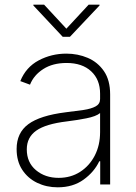

<svg xmlns="http://www.w3.org/2000/svg" viewBox="-20 -780 576 812"><path d="M224.1 12.2Q176.8 12.2 137.2 -6.8Q97.7 -25.9 74 -62Q50.3 -98.1 50.3 -149.9Q50.3 -218.3 99.9 -254.9Q149.4 -291.5 258.3 -305.2Q300.3 -310.1 333 -314.9Q365.7 -319.8 384.5 -330.1Q403.3 -340.3 403.3 -361.3V-383.8Q403.3 -443.4 365.5 -478.5Q327.6 -513.7 261.7 -513.7Q203.1 -513.7 163.1 -488Q123 -462.4 106.9 -421.9L65.9 -437Q89.8 -496.1 143.8 -524.7Q197.8 -553.2 260.7 -553.2Q309.1 -553.2 351.3 -535.2Q393.6 -517.1 419.7 -479Q445.8 -440.9 445.8 -380.9V0H403.8V-98.1H399.9Q378.4 -52.7 333.5 -20.3Q288.6 12.2 224.1 12.2ZM228 -27.8Q279.3 -27.8 318.8 -53.2Q358.4 -78.6 380.9 -122.3Q403.3 -166 403.3 -221.2V-301.8Q386.2 -287.6 344.7 -279.5Q303.2 -271.5 263.2 -266.6Q173.3 -255.9 133.3 -227.5Q93.3 -199.2 93.3 -148.4Q93.3 -92.8 132.1 -60.3Q170.9 -27.8 228 -27.8ZM166.5 -760.3 260.7 -658.7 355 -760.3H400.9V-756.8L275.9 -624.5H245.1L121.1 -756.8V-760.3Z"/></svg>

Font: Inter Extra Light
Style: Regular
Weight: 200
Designer: Rasmus Andersson
Foundry: rsms
Version: Version 4.000;git-3c8e0fc